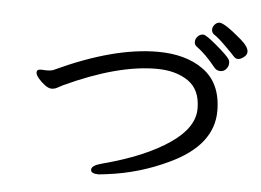

<svg xmlns="http://www.w3.org/2000/svg" viewBox="-49 -814 1099 810"><g transform="rotate(5 500.0 -409.0)"><path d="M397 -68Q363 -68 363 -85Q363 -103 405 -114Q588 -162 691 -234Q788 -301 788 -381Q788 -461 735.5 -497Q683 -533 601 -533Q436 -533 213 -429Q200 -422 189.5 -416.5Q179 -411 167 -411Q154 -411 138 -423Q122 -435 110 -449.5Q98 -464 98 -474Q98 -487 115 -487L139 -486Q160 -486 170 -491Q414 -605 600 -605Q719 -605 793 -552Q872 -496 872 -378Q872 -233 691 -148Q568 -89 431 -72Q402 -68 397 -68ZM845 -558Q801 -613 763 -640Q752 -647 752 -661Q752 -673 761.5 -683.5Q771 -694 785 -694Q797 -694 843 -655Q889 -616 899 -601Q904 -594 904 -582Q904 -570 894.5 -558.5Q885 -547 870 -547Q855 -547 845 -558ZM940 -604Q929 -604 920 -614.5Q911 -625 878.5 -657Q846 -689 829 -699Q820 -707 820 -719Q820 -730 829 -740Q838 -750 849 -750Q871 -750 942 -689Q977 -659 977 -638Q977 -624 963 -614Q949 -604 940 -604Z"/></g></svg>

Font: ToneOZ-Pinyin-WenKai-Medium
Style: Medium
Weight: 700
Designer: Fontworks Inc.
Foundry: ToneOZ
Version: Version 0.240331